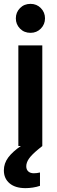

<svg xmlns="http://www.w3.org/2000/svg" viewBox="-39 -756 296 994"><path d="M56 0V-521H180V0ZM119 -586Q86 -586 64.5 -608Q43 -630 43 -661Q43 -692 64.5 -714Q86 -736 119 -736Q151 -736 172.5 -714Q194 -692 194 -661Q194 -630 172.5 -608Q151 -586 119 -586ZM93 218Q40 218 10.5 193Q-19 168 -19 126Q-19 90 3.5 59.5Q26 29 73 -3L107 -27L141 -4L180 0L159 17Q124 46 110.5 66Q97 86 97 105Q97 122 107.5 131.5Q118 141 136 141Q144 141 151.5 140Q159 139 168 137V206Q151 212 131 215Q111 218 93 218Z"/></svg>

Font: TikTok Sans 24pt SemiBold
Style: Regular
Weight: 600
Version: Version 4.000